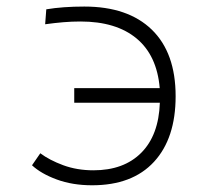

<svg xmlns="http://www.w3.org/2000/svg" viewBox="-20 -547 626 577"><path d="M256.8 9.8Q197.8 9.8 150.6 -7.6Q103.5 -24.9 76.2 -50.3L101.1 -86.4Q128.4 -65.9 169.9 -50.5Q211.4 -35.2 260.7 -35.2Q352.1 -35.2 404.5 -87.9Q457 -140.6 460.4 -238.3H203.1V-282.2H460Q451.7 -380.4 390.4 -431.4Q329.1 -482.4 221.7 -482.4Q195.8 -482.4 169.9 -480.2Q144 -478 115.7 -474.1L119.1 -519Q168.9 -527.3 233.4 -527.3Q364.7 -527.3 436.3 -457.8Q507.8 -388.2 507.8 -257.8Q507.8 -131.3 442.9 -60.8Q377.9 9.8 256.8 9.8Z"/></svg>

Font: Caskaydia Cove ExtraLight
Style: Regular
Weight: 200
Monospace: yes
Designer: Aaron Bell
Foundry: Saja Typeworks
Version: Version 4.300; ttfautohint (v1.8.3)